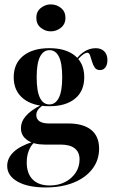

<svg xmlns="http://www.w3.org/2000/svg" viewBox="-20 -643 508 856"><path d="M183.9 192.7Q104 192.7 58.1 166.5Q12.1 140.3 12.1 96.8Q12.1 61.3 41.5 33.9Q71 6.5 126.6 -10.5L131.5 -6.5Q116.9 6.5 108.1 29.4Q99.2 52.4 99.2 81.5Q99.2 130.6 125.8 157.3Q152.4 183.9 201.6 183.9Q240.3 183.9 270.2 168.5Q300 153.2 317.3 127Q334.7 100.8 334.7 67.7Q334.7 35.5 313.3 18.5Q291.9 1.6 250.8 1.6H179.8Q130.6 1.6 102 -18.1Q73.4 -37.9 73.4 -71Q73.4 -100.8 95.2 -125.8Q116.9 -150.8 160.5 -173.4L168.5 -171.8Q154 -161.3 148 -151.2Q141.9 -141.1 141.9 -129.8Q141.9 -112.1 156 -102.4Q170.2 -92.7 196 -92.7H282.3Q350.8 -92.7 386.3 -64.1Q421.8 -35.5 421.8 19.4Q421.8 71 391.9 110.1Q362.1 149.2 308.5 171Q254.8 192.7 183.9 192.7ZM200 -169.4Q125.8 -169.4 83.5 -203.6Q41.1 -237.9 41.1 -298.4Q41.1 -359.7 83.5 -394Q125.8 -428.2 200 -428.2Q273.4 -428.2 314.5 -394.4Q355.6 -360.5 355.6 -298.4Q355.6 -237.1 314.5 -203.2Q273.4 -169.4 200 -169.4ZM200 -177.4Q227.4 -177.4 242.3 -206.9Q257.3 -236.3 257.3 -298.4Q257.3 -361.3 242.7 -390.3Q228.2 -419.4 200.8 -419.4Q173.4 -419.4 158.5 -390.3Q143.5 -361.3 143.5 -298.4Q143.5 -236.3 158.1 -206.9Q172.6 -177.4 200 -177.4ZM425.8 -330.6Q409.7 -330.6 402 -342.3Q394.4 -354 389.9 -369.4Q385.5 -384.7 381.5 -396.4Q377.4 -408.1 368.5 -408.1Q362.9 -408.1 352.8 -401.6Q342.7 -395.2 331.9 -383.1Q321 -371 312.9 -352.4L308.9 -358.9Q322.6 -389.5 349.6 -408.9Q376.6 -428.2 406.5 -428.2Q430.6 -428.2 444.8 -414.1Q458.9 -400 458.9 -375Q458.9 -354.8 450 -342.7Q441.1 -330.6 425.8 -330.6ZM206.5 -503.2Q181.5 -503.2 161.7 -519.4Q141.9 -535.5 141.9 -563.7Q141.9 -591.1 161.7 -607.3Q181.5 -623.4 206.5 -623.4Q232.3 -623.4 252 -607.3Q271.8 -591.1 271.8 -563.7Q271.8 -535.5 251.6 -519.4Q231.5 -503.2 206.5 -503.2Z"/></svg>

Font: Playfair 144pt SemiCondensed
Style: Bold
Weight: 700
Width: 4
Designer: Claus Eggers Sørensen
Foundry: Claus Eggers Sørensen
Version: Version 2.203